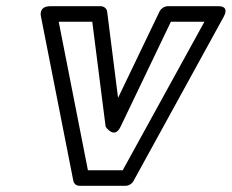

<svg xmlns="http://www.w3.org/2000/svg" viewBox="-20 -573 746 618"><path d="M368 -165 530 -503H638L375 -25H263L169 -503H277L320 -165C320 -165 348 -123 368 -165ZM360 -258 325 -535C324 -545 315 -553 304 -553H142C102 -553 112 -519 112 -519L216 9C218 19 226 25 236 25H384C394 25 405 19 410 9L700 -519C720 -556 683 -553 683 -553H520C510 -553 498 -546 493 -535Z"/></svg>

Font: Asimov
Style: WidOuIt
Weight: 500
Designer: Google
Version: Version 2.000980; 2014